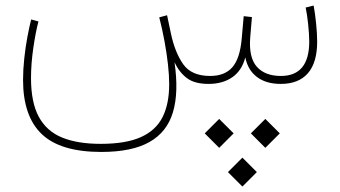

<svg xmlns="http://www.w3.org/2000/svg" viewBox="-20 -309 1253 707"><path d="M733.9 182.1 787.1 235.4 840.3 182.1 787.1 128.9ZM903.8 182.1 957 235.4 1010.3 182.1 957 128.9ZM819.3 324.7 872.6 377.9 925.8 324.7 872.6 271.5ZM748 0Q799.8 0 835.2 -24.4Q870.6 -48.8 883.3 -97.7Q892.6 -50.8 926.3 -25.4Q960 0 1013.7 0Q1079.6 0 1113.8 -39.3Q1147.9 -78.6 1147.9 -155.8Q1147.9 -184.1 1144 -222.9Q1140.1 -261.7 1134.8 -288.6L1105.5 -281.2Q1110.8 -257.3 1114.7 -219.7Q1118.7 -182.1 1118.7 -156.2Q1118.7 -29.3 1014.2 -29.3Q955.6 -29.3 925.5 -63.5Q895.5 -97.7 901.4 -171.4L907.7 -246.1L877.4 -249.5L870.1 -167Q863.8 -93.8 835.7 -61.5Q807.6 -29.3 753.9 -29.3Q685.5 -29.3 655 -72Q624.5 -114.7 609.4 -185.5L595.2 -252.9L566.4 -245.1Q577.6 -201.7 585.7 -157.5Q593.8 -113.3 598.4 -72.8Q603 -32.2 603 1.5Q603 73.7 578.4 122.6Q553.7 171.4 498.5 196Q443.4 220.7 350.6 220.7Q265.6 220.7 208.7 197.5Q151.9 174.3 123 121.3Q94.2 68.4 94.2 -21.5Q94.2 -75.2 102.8 -133.3Q111.3 -191.4 121.6 -230L94.7 -237.3Q87.9 -210.4 80.8 -172.6Q73.7 -134.8 69.3 -93.5Q64.9 -52.2 64.9 -14.6Q64.9 119.1 133.8 184.8Q202.6 250.5 353 250.5Q465.8 250.5 530.5 213.9Q595.2 177.2 616.9 104Q638.7 30.8 622.6 -79.6Q640.1 -42.5 668.5 -21.2Q696.8 0 748 0Z"/></svg>

Font: Estedad-FD-VF Thin
Style: Regular
Weight: 100
Designer: Amin Abedi
Version: Version 5.0